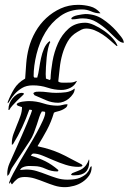

<svg xmlns="http://www.w3.org/2000/svg" viewBox="-20 -743 543 794"><path d="M82 -11Q62 -11 51.5 -3Q41 5 29 20V18Q25 17 25 9L19 17L18 14V11Q22 -2 34.5 -25.5Q47 -49 63.5 -77.5Q80 -106 98.5 -136.5Q117 -167 132 -194.5Q147 -222 157 -244Q167 -266 167 -277Q167 -281 163 -281.5Q159 -282 156 -282H153Q147 -273 142.5 -259Q138 -245 132.5 -228Q127 -211 120 -193Q113 -175 103 -160L29 -48Q26 -43 23.5 -36.5Q21 -30 18 -23Q16 -20 14 -18.5Q12 -17 12 -14Q10 -18 10 -25Q10 -46 19 -67Q21 -72 29 -89.5Q37 -107 47.5 -131Q58 -155 70 -182Q82 -209 91.5 -232Q101 -255 107 -270.5Q113 -286 112 -288Q111 -288 107 -289Q103 -290 101 -289Q88 -252 71.5 -216.5Q55 -181 34 -147L29 -144V-152Q29 -170 35.5 -188.5Q42 -207 50 -226Q58 -245 64.5 -263.5Q71 -282 71 -300L53 -306L49 -311Q49 -315 56 -318Q63 -321 71.5 -322.5Q80 -324 88.5 -324.5Q97 -325 100 -325Q130 -325 159 -315.5Q188 -306 218 -306Q229 -306 238.5 -309Q248 -312 259 -312Q259 -303 252 -297.5Q245 -292 236 -288Q227 -284 217.5 -282Q208 -280 203 -277Q192 -239 174 -205.5Q156 -172 136 -140V-138Q164 -132 186 -125Q208 -118 228 -109Q248 -100 269 -88.5Q290 -77 318 -63Q318 -60 321 -60Q321 -55 315 -54Q309 -53 304 -53Q278 -53 251.5 -61.5Q225 -70 201 -80.5Q177 -91 156 -99.5Q135 -108 119 -108Q112 -108 108 -99Q142 -89 168 -76Q194 -63 221 -40V-37Q221 -34 216 -34Q192 -34 168.5 -45Q145 -56 122 -56Q115 -56 106 -56.5Q97 -57 88.5 -55.5Q80 -54 73 -50.5Q66 -47 63 -40Q69 -40 75 -41Q81 -42 88 -42Q111 -42 132 -35.5Q153 -29 173.5 -21Q194 -13 215 -6.5Q236 0 259 0Q293 0 311 -8Q329 -16 338 -25.5Q347 -35 350 -44Q353 -53 358 -56Q358 -55 358.5 -54Q359 -53 359 -52Q359 -32 348.5 -17Q338 -2 322 9Q306 20 286 25.5Q266 31 248 31Q226 31 205.5 24.5Q185 18 165 10Q145 2 124.5 -4.5Q104 -11 82 -11ZM274 -22 279 -27Q293 -33 303 -36.5Q313 -40 321 -45.5Q329 -51 335.5 -59.5Q342 -68 348 -84L349 -81V-74Q349 -18 290 -18H282Q274 -18 274 -22ZM71 -359Q73 -359 76 -358Q79 -357 79 -355Q79 -353 70.5 -345.5Q62 -338 51.5 -327.5Q41 -317 31.5 -306.5Q22 -296 19 -289L15 -288V-292Q15 -303 19.5 -315Q24 -327 32 -336.5Q40 -346 50 -352.5Q60 -359 71 -359ZM84 -418Q86 -449 88.5 -481Q91 -513 99 -544Q108 -579 126.5 -611.5Q145 -644 171.5 -668.5Q198 -693 231 -708Q264 -723 303 -723Q328 -723 353 -716.5Q378 -710 395 -689Q395 -688 394 -688H392Q375 -688 357 -696Q339 -704 319 -704Q268 -704 230 -677Q192 -650 167.5 -609Q143 -568 131 -519Q119 -470 119 -427L122 -422H134Q139 -439 142 -460Q145 -481 149.5 -502Q154 -523 162 -542Q170 -561 185 -573L188 -569Q183 -561 179 -543Q175 -525 173 -505Q171 -485 170 -466Q169 -447 169 -437Q169 -432 169.5 -427Q170 -422 170 -418L186 -412L189 -416Q190 -448 197 -488.5Q204 -529 220 -564.5Q236 -600 263.5 -624.5Q291 -649 333 -649Q348 -649 369 -639.5Q390 -630 410 -616Q430 -602 445.5 -585Q461 -568 466 -553H462Q448 -565 434 -577.5Q420 -590 404 -600.5Q388 -611 371 -618Q354 -625 336 -625Q326 -625 317 -620.5Q308 -616 300 -611Q274 -596 260 -571.5Q246 -547 238 -519Q230 -491 227 -461.5Q224 -432 221 -407V-406Q226 -402 232.5 -401.5Q239 -401 244 -401Q258 -401 271.5 -401.5Q285 -402 296 -408Q297 -408 298 -407.5Q299 -407 297 -406Q288 -388 270.5 -379.5Q253 -371 234 -371Q205 -371 176.5 -380.5Q148 -390 116 -390Q89 -390 71 -379Q53 -368 41 -354.5Q29 -341 22 -329Q15 -317 12 -316V-321Q23 -350 38.5 -375.5Q54 -401 84 -418ZM118 -356 119 -359Q124 -363 130 -363.5Q136 -364 142 -364Q160 -364 177.5 -361.5Q195 -359 212 -359Q233 -359 252.5 -361.5Q272 -364 289 -377Q289 -365 282 -354.5Q275 -344 265 -335.5Q255 -327 243 -322.5Q231 -318 221 -318Q194 -318 170.5 -328.5Q147 -339 123 -349ZM322 -667Q311 -667 300.5 -665Q290 -663 279 -663Q275 -663 275 -666Q275 -670 282.5 -674Q290 -678 300 -680Q310 -682 319.5 -683.5Q329 -685 333 -685Q373 -685 404.5 -664Q436 -643 462 -614Q469 -606 480.5 -591.5Q492 -577 492 -566Q478 -566 462 -582Q446 -598 425.5 -617Q405 -636 379.5 -651.5Q354 -667 322 -667Z"/></svg>

Font: mr_AkronimG
Style: Regular
Weight: 400
Version: Version 1.002 April 14, 2020